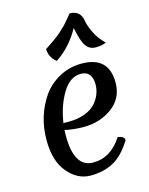

<svg xmlns="http://www.w3.org/2000/svg" viewBox="-128 -933 797 1028"><g transform="rotate(-15 271.0 -419.0)"><path d="M333 -525Q273 -525 231.5 -456Q190 -387 176 -294H204Q257 -294 296 -309Q335 -324 356 -348Q396 -394 396 -452Q396 -485 380.5 -505Q365 -525 333 -525ZM65 -229Q65 -361 136 -465Q171 -515 227.5 -546Q284 -577 352 -577Q502 -577 502 -432Q502 -345 434.5 -295.5Q367 -246 278 -246Q219 -246 172 -257Q171 -247 171 -226Q171 -49 276 -49Q375 -49 437 -147Q474 -142 474 -120Q428 -45 373 -15Q318 15 245.5 15Q173 15 119 -49Q65 -113 65 -229ZM507 -652Q483 -641 449 -641Q415 -641 395.5 -668Q376 -695 361 -772Q310 -679 228 -625Q190 -655 189 -701Q258 -746 281.5 -768Q305 -790 313 -798Q321 -806 338.5 -827.5Q356 -849 360 -853Q420 -853 429 -792Q433 -766 452 -726Q471 -686 507 -652Z"/></g></svg>

Font: Merienda
Style: Regular
Weight: 400
Designer: Eduardo Rodriguez Tunni
Foundry: Eduardo Rodriguez Tunni
Version: Version 1.001